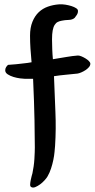

<svg xmlns="http://www.w3.org/2000/svg" viewBox="-20 -714 435 882"><path d="M94 -352Q87 -352 72 -354Q57 -356 42 -360.5Q27 -365 15.5 -372.5Q4 -380 4 -391Q4 -399 8 -405.5Q12 -412 17 -416Q36 -417 54.5 -419Q73 -421 90 -423Q98 -424 107 -425Q116 -426 125 -428Q122 -460 120 -490Q118 -520 118 -550Q118 -587 129 -614Q140 -641 158 -658Q176 -675 200 -683.5Q224 -692 251 -694Q266 -695 281 -692.5Q296 -690 308.5 -686Q321 -682 329.5 -676.5Q338 -671 338 -665Q339 -655 332.5 -645Q326 -635 323 -632Q313 -623 295.5 -622.5Q278 -622 264 -619Q253 -617 245 -613Q237 -609 231 -599.5Q225 -590 222 -574Q219 -558 219 -533Q219 -514 220 -488Q221 -462 223 -442Q261 -448 286.5 -452.5Q312 -457 338 -459Q345 -459 354.5 -455Q364 -451 373 -445.5Q382 -440 388.5 -433.5Q395 -427 395 -421Q395 -413 388.5 -405.5Q382 -398 373 -392Q364 -386 353.5 -381.5Q343 -377 336 -376Q308 -373 281 -370.5Q254 -368 228 -364Q231 -279 234.5 -200.5Q238 -122 233 -44Q232 -33 230.5 -16Q229 1 225 20.5Q221 40 214.5 60Q208 80 198 97Q194 104 184.5 114.5Q175 125 164 133Q153 141 142 145.5Q131 150 123 145Q118 142 118.5 133Q119 124 121 114Q123 104 125.5 94.5Q128 85 129 82Q132 68 134.5 50.5Q137 33 138 16.5Q139 0 139.5 -14.5Q140 -29 140 -37Q140 -79 138.5 -161Q137 -243 132 -352Z"/></svg>

Font: Yeon Sung
Style: Regular
Weight: 400
Version: Version 1.001